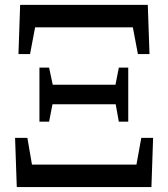

<svg xmlns="http://www.w3.org/2000/svg" viewBox="-20 -757 680 777"><path d="M122.1 -646.5 101.6 -538.1H54.7L61.5 -737.3H578.1L585 -538.1H538.1L517.6 -646.5ZM193.4 -414.1H447.3L460.9 -483.4H499V-264.6H460.9L448.2 -335H192.4L178.7 -264.6H139.6V-483.4H178.7ZM551.8 -199.2H599.6L592.8 0H47.9L41 -199.2H90.8L109.4 -90.8H532.2Z"/></svg>

Font: GenYoMin JP SemiBold
Style: Regular
Weight: 600
Version: Version 1.001;PS 1;hotconv 16.6.51;makeotf.lib2.5.65220 DEVE